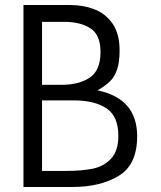

<svg xmlns="http://www.w3.org/2000/svg" viewBox="-20 -745 640 765"><path d="M73.5 -725H259.5Q312 -725 356.2 -708Q400.5 -691 428.5 -650.8Q456.5 -610.5 456.5 -544Q456.5 -497 446.5 -467.8Q436.5 -438.5 418.2 -420.8Q400 -403 368.5 -385Q526.5 -352.5 526.5 -202Q526.5 -88.5 452.8 -44.2Q379 0 269.5 0H73.5ZM451.5 -204Q451.5 -282 404 -313.5Q356.5 -345 274.5 -345H147.5V-64H243.5Q305 -64 348.8 -72.8Q392.5 -81.5 422 -112.2Q451.5 -143 451.5 -204ZM380.5 -538Q380.5 -606 340.5 -632Q300.5 -658 235.5 -658H147.5V-407H223.5Q295 -407 337.8 -435.8Q380.5 -464.5 380.5 -538Z"/></svg>

Font: JuliaMono Light
Style: Regular
Weight: 300
Monospace: yes
Designer: cormullion
Foundry: corm
Version: Version 0.054; ttfautohint (v1.8.4)